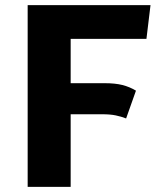

<svg xmlns="http://www.w3.org/2000/svg" viewBox="-20 -731 655 751"><path d="M473.3 -267.7Q453.3 -275.4 432.3 -279.7Q411.3 -284.1 379 -284.1H256.4V0H88.2V-710.8H568.7L552.8 -579H256.4V-405.6H389.2Q430.3 -405.6 458.7 -398.5Q487.2 -391.3 511.8 -376.4Z"/></svg>

Font: FiraCode Nerd Font Mono
Style: Bold
Weight: 700
Monospace: yes
Designer: Carrois Corporate, Edenspiekermann AG, Nikita Prokopov
Foundry: Carrois Corporate, Edenspiekermann AG, Nikita Prokopov
Version: Version 6.002;Nerd Fonts 3.3.0